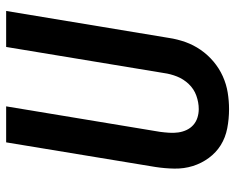

<svg xmlns="http://www.w3.org/2000/svg" viewBox="-92 -684 783 640"><g transform="rotate(-90 300.0 -363.5)"><path d="M257 8Q224 8 193 2Q162 -4 137 -19.5Q112 -35 94 -59.5Q76 -84 67 -113Q58 -142 58.5 -174Q59 -206 64 -238L146 -735H266L181 -222Q179 -207 178 -191.5Q177 -176 179 -161.5Q181 -147 187 -134Q193 -121 203.5 -111.5Q214 -102 228 -97.5Q242 -93 257 -93Q279 -93 301.5 -101Q324 -109 340.5 -126.5Q357 -144 365.5 -165.5Q374 -187 377 -209L464 -735H584L494 -192Q490 -165 480.5 -138Q471 -111 454.5 -87Q438 -63 415.5 -44Q393 -25 366.5 -13Q340 -1 312 3.5Q284 8 257 8Z"/></g></svg>

Font: Iosevka Aile Oblique
Style: Bold
Weight: 700
Italic angle: -9°
Designer: Belleve Invis
Foundry: Belleve Invis
Version: Version 31.1.0; ttfautohint (v1.8.4)